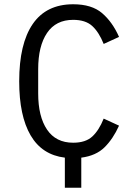

<svg xmlns="http://www.w3.org/2000/svg" viewBox="-20 -730 640 900"><path d="M284 9Q177 -4 123.5 -95.5Q70 -187 70 -349Q70 -525 133.5 -617.5Q197 -710 323 -710Q410 -710 458.5 -668.5Q507 -627 538 -557L466 -524Q444 -579 412.5 -608Q381 -637 323 -637Q242 -637 200.5 -575.5Q159 -514 159 -406V-292Q159 -184 200.5 -122.5Q242 -61 323 -61Q381 -61 412.5 -90Q444 -119 466 -174L538 -141Q510 -79 470 -39.5Q430 0 361 9V150H284Z"/></svg>

Font: iA Writer Mono V
Style: Regular
Weight: 400
Designer: Mike Abbink, Paul van der Laan, Pieter van Rosmalen
Foundry: Bold Monday
Version: Version 2.000